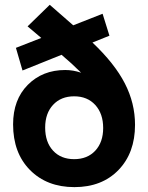

<svg xmlns="http://www.w3.org/2000/svg" viewBox="-20 -765 613 795"><path d="M34.2 -250Q34.2 -352.5 95.2 -413.8Q156.2 -475.1 250 -475.1Q283.2 -475.1 315.9 -463.9Q277.8 -502 234.9 -538.1L73.2 -473.1L45.9 -566.9L150.9 -607.9L94.2 -655.8L186 -745.1L283.2 -660.2L404.8 -708L433.1 -617.2L362.8 -588.9Q454.6 -502 496.8 -419.9Q539.1 -337.9 539.1 -248Q539.1 -131.8 470.5 -61Q401.9 9.8 288.1 9.8Q174.3 9.8 104.2 -61Q34.2 -131.8 34.2 -250ZM287.1 -106Q341.8 -106 374.5 -141.1Q407.2 -176.3 407.2 -234.9Q407.2 -294.4 374.5 -330.3Q341.8 -366.2 287.1 -366.2Q232.4 -366.2 199.7 -330.8Q167 -295.4 167 -236.8Q167 -176.8 199.5 -141.4Q231.9 -106 287.1 -106Z"/></svg>

Font: SUSE
Style: Bold
Weight: 700
Designer: Rene Bieder
Foundry: SUSE
Version: Version 1.000